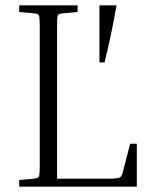

<svg xmlns="http://www.w3.org/2000/svg" viewBox="-20 -700 544 720"><path d="M468 -161H493V0H52V-25L107 -30Q123 -32 126 -38Q129 -44 129 -79V-601Q129 -636 126 -642.5Q123 -649 107 -650L52 -655V-680H271V-655L216 -650Q200 -649 197 -642.5Q194 -636 194 -601V-30H387Q422 -30 429.5 -34.5Q437 -39 441 -56ZM372 -466H353V-680H417Q408 -628 397 -575Q386 -522 372 -466Z"/></svg>

Font: Inria Serif Light
Style: Regular
Weight: 300
Designer: Black Foundry Team
Foundry: Black Foundry
Version: Version 1.000; ttfautohint (v1.8.3)